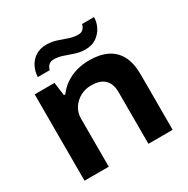

<svg xmlns="http://www.w3.org/2000/svg" viewBox="-164 -870 994 1015"><g transform="rotate(-30 333.5 -362.0)"><path d="M66 0V-527H187L198 -446H206Q230 -478 261 -498.5Q292 -519 328.5 -529Q365 -539 404 -539Q468 -539 512.5 -517.5Q557 -496 580.5 -451.5Q604 -407 604 -338V0H456V-314Q456 -342 448.5 -362Q441 -382 427 -394.5Q413 -407 393 -413Q373 -419 348 -419Q311 -419 281 -402.5Q251 -386 232.5 -358Q214 -330 214 -292V0ZM126 -598Q127 -629 141 -658Q155 -687 182.5 -705.5Q210 -724 250 -724Q282 -724 311 -714.5Q340 -705 368 -695Q396 -685 424 -685Q443 -685 454 -695.5Q465 -706 469 -724H542Q542 -693 527 -664Q512 -635 485 -616.5Q458 -598 418 -598Q387 -598 357 -608Q327 -618 299.5 -627.5Q272 -637 245 -637Q226 -637 214.5 -626.5Q203 -616 199 -598Z"/></g></svg>

Font: Archivo SemiExpanded
Style: Bold
Weight: 700
Width: 6
Designer: Hector Gatti
Foundry: Omnibus-Type
Version: Version 2.001